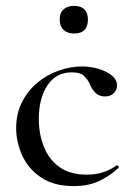

<svg xmlns="http://www.w3.org/2000/svg" viewBox="-20 -621 455 653"><path d="M232 12Q163 12 119.5 -17.5Q76 -47 55.5 -92.5Q35 -138 35 -185Q35 -235 55 -274Q75 -313 107.5 -340Q140 -367 180 -381Q220 -395 259 -395Q287 -395 314.5 -387Q342 -379 360 -364.5Q378 -350 378 -330Q378 -316 367.5 -304.5Q357 -293 337 -293Q318 -293 306 -304Q294 -315 287 -332Q278 -352 265 -363.5Q252 -375 224 -375Q171 -375 141.5 -331Q112 -287 112 -216Q112 -166 129 -122.5Q146 -79 182 -53Q218 -27 276 -27Q304 -27 328.5 -34.5Q353 -42 376 -58Q379 -60 382.5 -56Q386 -52 383 -50Q349 -19 313 -3.5Q277 12 232 12ZM232 -507Q209 -507 196 -519.5Q183 -532 183 -555Q183 -577 196 -589Q209 -601 232 -601Q255 -601 267 -589Q279 -577 279 -555Q279 -507 232 -507Z"/></svg>

Font: Cormorant Light Medium
Style: Regular
Weight: 500
Version: Version 4.000